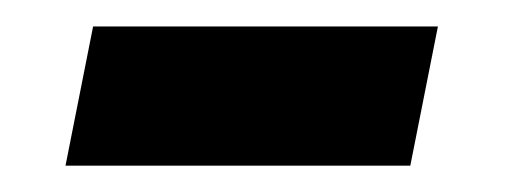

<svg xmlns="http://www.w3.org/2000/svg" viewBox="-20 -314 388 146"><path d="M292 -188H29.8L50.8 -293.9H313Z"/></svg>

Font: Charis SIL Afr
Style: Bold Italic
Weight: 700
Italic angle: -11°
Foundry: SIL International
Version: Version 5.000